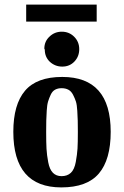

<svg xmlns="http://www.w3.org/2000/svg" viewBox="-20 -806 540 836"><path d="M251 -471Q462 -471 462 -232Q462 -111 410.5 -50.5Q359 10 247 10Q38 10 38 -232Q38 -351 89 -411Q140 -471 251 -471ZM319 -232Q319 -264 318.5 -280.5Q318 -297 316.5 -323.5Q315 -350 310.5 -364Q306 -378 298 -393.5Q290 -409 277.5 -415.5Q265 -422 248 -422Q232 -422 220 -415.5Q208 -409 201 -394Q194 -379 189.5 -364.5Q185 -350 183.5 -324.5Q182 -299 181.5 -281.5Q181 -264 181 -232Q181 -185 182.5 -158Q184 -131 190 -99.5Q196 -68 210.5 -53.5Q225 -39 248 -39Q273 -39 288.5 -53.5Q304 -68 310 -101Q316 -134 317.5 -159Q319 -184 319 -232ZM175 -590 173 -594Q173 -626 196 -647Q218 -668 249 -668Q281 -668 303 -646Q325 -624 325 -592Q325 -560 304 -538Q283 -516 251 -516Q220 -516 197 -537Q175 -558 175 -590ZM94 -712V-786H401V-712Z"/></svg>

Font: Libra Serif Modern
Style: Bold
Weight: 700
Designer: Stefan Peev, Context Ltd
Foundry: Ascender Corporation
Version: Version 1.000